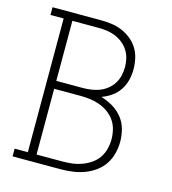

<svg xmlns="http://www.w3.org/2000/svg" viewBox="-109 -825 819 914"><g transform="rotate(15 300.0 -367.5)"><path d="M37 0V-38H102V-697H37V-735H274Q301 -735 327.5 -731.5Q354 -728 378.5 -718Q403 -708 424.5 -691Q446 -674 460 -651.5Q474 -629 480 -602.5Q486 -576 486 -549Q486 -522 479.5 -495.5Q473 -469 458 -446.5Q443 -424 420.5 -408Q398 -392 372 -383Q402 -374 429.5 -358Q457 -342 477 -317.5Q497 -293 505.5 -262Q514 -231 514 -200Q514 -170 506.5 -141Q499 -112 482.5 -87.5Q466 -63 441.5 -45.5Q417 -28 389.5 -18Q362 -8 332.5 -4Q303 0 274 0ZM145 -401H274Q295 -401 316.5 -404Q338 -407 357.5 -414.5Q377 -422 394 -435.5Q411 -449 422.5 -467Q434 -485 439 -506Q444 -527 444 -549Q444 -570 439 -591Q434 -612 422.5 -630Q411 -648 394 -661.5Q377 -675 357.5 -683Q338 -691 316.5 -694Q295 -697 274 -697H145ZM145 -38H274Q298 -38 322 -41Q346 -44 368.5 -52.5Q391 -61 411.5 -75Q432 -89 445.5 -109Q459 -129 465 -152.5Q471 -176 471 -200Q471 -224 465 -248Q459 -272 445.5 -291.5Q432 -311 411.5 -325.5Q391 -340 368.5 -348Q346 -356 322 -359Q298 -362 274 -362H145Z"/></g></svg>

Font: Iosevka Etoile Extralight
Style: Regular
Weight: 200
Designer: Belleve Invis
Foundry: Belleve Invis
Version: Version 22.1.2; ttfautohint (v1.8.4)